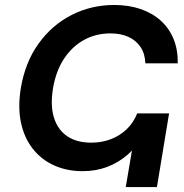

<svg xmlns="http://www.w3.org/2000/svg" viewBox="-20 -759 748 779"><path d="M314.9 -64.5Q252 -64.5 200.2 -87.6Q148.4 -110.8 113.5 -154.8Q78.6 -198.7 65.2 -261Q51.8 -323.2 64.5 -401.4Q82 -506.3 136.5 -582Q190.9 -657.7 270.5 -698.2Q350.1 -738.8 443.4 -738.8Q501.5 -738.8 549.3 -722.7Q597.2 -706.5 631.6 -675.8Q666 -645 684.1 -601.1Q702.1 -557.1 701.2 -502H569.8Q568.4 -541 550.3 -568.1Q532.2 -595.2 501 -609.4Q469.7 -623.5 428.2 -623.5Q368.7 -623.5 320.3 -596.7Q272 -569.8 239.5 -520.3Q207 -470.7 195.3 -401.9Q183.6 -332 198.7 -282.5Q213.9 -232.9 252.4 -206.5Q291 -180.2 350.1 -180.2Q392.1 -180.2 428.7 -193.8Q465.3 -207.5 493.4 -234.1Q521.5 -260.7 536.6 -298.8H602.1Q585.9 -248 559.6 -205.1Q533.2 -162.1 496.8 -130.6Q460.4 -99.1 414.8 -81.8Q369.1 -64.5 314.9 -64.5ZM490.2 0 541 -298.8H666L616.7 0Z"/></svg>

Font: Inter 24pt SemiBold
Style: Italic
Weight: 600
Italic angle: -9.3988°
Designer: Rasmus Andersson
Foundry: rsms
Version: Version 4.001;git-66647c0bb